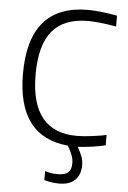

<svg xmlns="http://www.w3.org/2000/svg" viewBox="-63 -795 710 1061"><g transform="rotate(5 292.0 -265.0)"><path d="M306 220Q287 220 265 217Q243 214 223 208V158Q255 169 291 169Q333 169 351 153.5Q369 138 369 103Q369 81 361.5 59.5Q354 38 336 7Q54 -19 54 -368Q54 -750 382 -750Q415 -750 459 -745Q503 -740 544 -732V-672Q499 -680 459 -684.5Q419 -689 388 -689Q254 -689 189 -611Q124 -533 124 -369Q124 -51 380 -51Q396 -51 417.5 -52.5Q439 -54 462 -57Q485 -60 507 -63.5Q529 -67 544 -71V-13Q512 -5 469.5 1Q427 7 391 9Q410 43 417 64.5Q424 86 424 107Q424 161 393.5 190.5Q363 220 306 220Z"/></g></svg>

Font: EncodeSans
Style: Light
Weight: 300
Designer: Pablo Impallari, Andres Torresi
Foundry: Pablo Impallari, Andres Torresi
Version: Version 1.000; ttfautohint (v1.4.1)